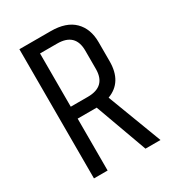

<svg xmlns="http://www.w3.org/2000/svg" viewBox="-165 -769 786 865"><g transform="rotate(-30 228.5 -336.0)"><path d="M239 -270H140V0H69V-672H232Q312 -672 353 -631.5Q394 -591 394 -521V-422Q394 -314 308 -282L415 0H337ZM140 -332H229Q323 -332 323 -423V-518Q323 -609 229 -609H140Z"/></g></svg>

Font: Khand
Style: Regular
Weight: 400
Designer: Devanagari: Sanchit Sawaria, Jyotish Sonowal; Latin: Satya Rajpurohit
Foundry: Indian Type Foundry
Version: Version 1.101;PS 1.0;hotconv 1.0.78;makeotf.lib2.5.61930; tt